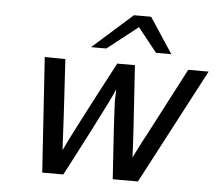

<svg xmlns="http://www.w3.org/2000/svg" viewBox="-50 -730 896 789"><g transform="rotate(5 398.5 -335.5)"><path d="M307 -529 471 -675H542L638 -529H575L496 -628L370 -529ZM121 -472 206 -471Q222 -212 227 -97Q256 -161 420 -471H493Q514 -162 516 -92L546 -152Q567 -191 568 -193L713 -471H797L547 4H443Q440 -42 435.5 -110.5Q431 -179 429.5 -204Q428 -229 425.5 -277Q423 -325 424 -330.5Q425 -336 425 -365Q413 -334 336.5 -185.5Q260 -37 239 2H152Z"/></g></svg>

Font: Coval
Style: Book Italic
Weight: 350
Foundry: Context Ltd
Version: Version 001.000